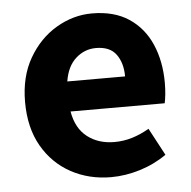

<svg xmlns="http://www.w3.org/2000/svg" viewBox="-44 -567 621 624"><g transform="rotate(-5 266.5 -255.0)"><path d="M294.4 12.2Q222.7 12.2 164.1 -19.5Q105.5 -51.3 71 -111.1Q36.6 -170.9 36.6 -255.4Q36.6 -337.9 71.3 -397.9Q106 -458 161.4 -490.7Q216.8 -523.4 277.8 -523.4Q350.1 -523.4 398.2 -491.5Q446.3 -459.5 470.5 -403.8Q494.6 -348.1 494.6 -277.8Q494.6 -258.3 492.7 -240Q490.7 -221.7 488.3 -211.9H181.2Q190.9 -155.8 227.1 -128.2Q263.2 -100.6 314.9 -100.6Q344.7 -100.6 372.8 -109.1Q400.9 -117.7 428.7 -133.8L476.1 -44.9Q436.5 -17.1 388.7 -2.4Q340.8 12.2 294.4 12.2ZM179.2 -310.1H367.7Q367.7 -354 347.2 -382.1Q326.7 -410.2 281.2 -410.2Q244.1 -410.2 215.6 -384.8Q187 -359.4 179.2 -310.1Z"/></g></svg>

Font: Akatab Black
Style: Regular
Weight: 900
Designer: SIL Global
Foundry: SIL Global
Version: Version 4.000